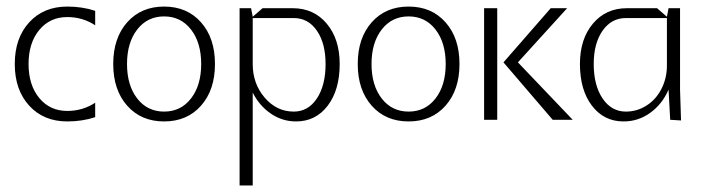

<svg xmlns="http://www.w3.org/2000/svg" viewBox="-20 -365 2142 585"><path d="M270 -332V-288Q232 -313 185 -313Q132 -313 99.5 -273.5Q67 -234 67 -170Q67 -106 99.5 -66.5Q132 -27 185 -27Q232 -27 270 -52V-8Q231 5 185 5Q113 5 69 -43Q25 -91 25 -170Q25 -249 69 -297Q113 -345 185 -345Q231 -345 270 -332Z M367.5 -43Q325 -91 325 -170Q325 -249 367.5 -297Q410 -345 480 -345Q550 -345 592.5 -297Q635 -249 635 -170Q635 -91 592.5 -43Q550 5 480 5Q410 5 367.5 -43ZM398 -275Q367 -235 367 -170Q367 -105 398 -65Q429 -25 480 -25Q531 -25 562 -65Q593 -105 593 -170Q593 -235 562 -275Q531 -315 480 -315Q429 -315 398 -275Z M710 -340H745L750 -314L780 -340H872Q936 -340 975.5 -293Q1015 -246 1015 -170Q1015 -91 978.5 -43Q942 5 882 5Q840 5 805 -19Q770 -43 750 -83V200H710ZM750 -310V-170Q750 -110 786.5 -67.5Q823 -25 875 -25Q919 -25 945.5 -65Q972 -105 972 -170Q972 -233 945.5 -271.5Q919 -310 875 -310Z M1112.5 -43Q1070 -91 1070 -170Q1070 -249 1112.5 -297Q1155 -345 1225 -345Q1295 -345 1337.5 -297Q1380 -249 1380 -170Q1380 -91 1337.5 -43Q1295 5 1225 5Q1155 5 1112.5 -43ZM1143 -275Q1112 -235 1112 -170Q1112 -105 1143 -65Q1174 -25 1225 -25Q1276 -25 1307 -65Q1338 -105 1338 -170Q1338 -235 1307 -275Q1276 -315 1225 -315Q1174 -315 1143 -275Z M1725 0H1664L1514 -175L1658 -340H1708L1558 -175ZM1455 0V-340H1495V0Z M1747 -170Q1747 -246 1786.5 -293Q1826 -340 1890 -340H1982L2012 -314L2017 -340H2052V-92L2055 2L2022 0L2017 -92Q1998 -48 1961.5 -21.5Q1925 5 1880 5Q1820 5 1783.5 -43Q1747 -91 1747 -170ZM1789 -170Q1789 -105 1816 -65Q1843 -25 1887 -25Q1921 -25 1950 -43.5Q1979 -62 1995.5 -94.5Q2012 -127 2012 -165V-310H1887Q1843 -310 1816 -271.5Q1789 -233 1789 -170Z"/></svg>

Font: Glametrix
Style: Light
Weight: 300
Designer: gluk
Foundry: gluk
Version: Version 0.40